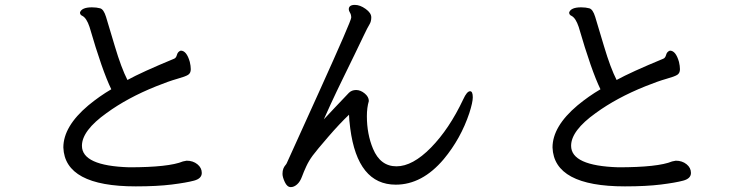

<svg xmlns="http://www.w3.org/2000/svg" viewBox="-20 -756 3040 785"><path d="M535 6Q245 6 239 -153Q239 -239 341 -325Q387 -363 435 -391Q398 -467 346 -646Q334 -682 317 -691Q307 -695 307 -705Q314 -726 356 -726Q375 -726 389.5 -722Q404 -718 413.5 -687Q423 -656 449.5 -567Q476 -478 501 -429Q559 -461 692 -516Q700 -519 703.5 -532Q707 -545 719 -549Q743 -549 756 -503Q760 -486 760 -473Q760 -457 749 -450Q738 -443 704 -433.5Q670 -424 618 -403Q501 -356 416 -294Q315 -222 315 -160Q315 -78 508 -72Q670 -72 728 -96L743 -99Q769 -99 787 -84.5Q805 -70 805 -49Q805 -26 773.5 -17.5Q742 -9 682 -1.5Q622 6 535 6Z M1169 9Q1154 9 1144.5 -11.5Q1135 -32 1135 -45Q1135 -58 1138.5 -66.5Q1142 -75 1146 -79.5Q1150 -84 1152 -88Q1154 -92 1285 -381.5Q1416 -671 1416 -684Q1416 -696 1411 -704Q1406 -712 1406 -718Q1406 -736 1431 -736Q1452 -736 1475 -719.5Q1498 -703 1498 -685Q1498 -668 1490.5 -656Q1483 -644 1468 -612.5Q1453 -581 1430.5 -534.5Q1408 -488 1382 -435Q1356 -382 1332 -330Q1308 -278 1304 -268L1349 -316Q1395 -365 1406.5 -376.5Q1418 -388 1436 -388Q1454 -388 1471 -374Q1488 -360 1488 -343Q1480 -316 1480 -281Q1480 -208 1505 -148Q1535 -76 1601 -76Q1667 -76 1742 -152.5Q1817 -229 1874 -350Q1889 -383 1902 -383Q1913 -383 1913 -358Q1913 -338 1899 -294Q1864 -189 1794 -105Q1706 -1 1598 -1Q1442 -1 1412 -231Q1407 -270 1407 -287Q1369 -251 1321.5 -196Q1274 -141 1258.5 -120Q1243 -99 1232.5 -76.5Q1222 -54 1214.5 -33.5Q1207 -13 1194.5 -2Q1182 9 1169 9Z M2535 6Q2245 6 2239 -153Q2239 -239 2341 -325Q2387 -363 2435 -391Q2398 -467 2346 -646Q2334 -682 2317 -691Q2307 -695 2307 -705Q2314 -726 2356 -726Q2375 -726 2389.5 -722Q2404 -718 2413.5 -687Q2423 -656 2449.5 -567Q2476 -478 2501 -429Q2559 -461 2692 -516Q2700 -519 2703.5 -532Q2707 -545 2719 -549Q2743 -549 2756 -503Q2760 -486 2760 -473Q2760 -457 2749 -450Q2738 -443 2704 -433.5Q2670 -424 2618 -403Q2501 -356 2416 -294Q2315 -222 2315 -160Q2315 -78 2508 -72Q2670 -72 2728 -96L2743 -99Q2769 -99 2787 -84.5Q2805 -70 2805 -49Q2805 -26 2773.5 -17.5Q2742 -9 2682 -1.5Q2622 6 2535 6Z"/></svg>

Font: LXGW WenKai Mono Medium
Style: Regular
Weight: 500
Monospace: yes
Designer: LXGW / Fontworks Inc.
Foundry: LXGW / Fontworks Inc.
Version: Version 1.520; June 14, 2025